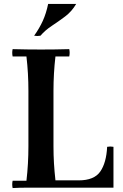

<svg xmlns="http://www.w3.org/2000/svg" viewBox="-20 -951 624 973"><path d="M44 2Q40 -17 44 -35H114Q119 -78 121.5 -121.5Q124 -165 124 -210V-490Q124 -535 121.5 -578.5Q119 -622 114 -665H44Q40 -684 44 -702Q79 -701 116.5 -700.5Q154 -700 188 -700Q223 -700 260 -700.5Q297 -701 331 -702Q335 -684 331 -665H261Q256 -622 253.5 -578.5Q251 -535 251 -490V-210Q251 -165 253.5 -123.5Q256 -82 261 -37H379Q457 -37 488 -81.5Q519 -126 523 -207Q539 -210 555 -207V0H188Q154 0 116.5 0Q79 0 44 2ZM366 -931Q344 -893 310 -867.5Q276 -842 242.5 -820Q209 -798 185 -770Q169 -767 153 -770Q180 -808 197 -845.5Q214 -883 224 -931Z"/></svg>

Font: Poltawski Nowy Medium
Style: Regular
Weight: 500
Version: Version 1.001;gftools[0.9.25]